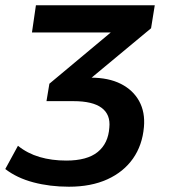

<svg xmlns="http://www.w3.org/2000/svg" viewBox="-56 -516 640 727"><path d="M205 191Q133 191 70.5 174.5Q8 158 -36 124L12 36Q48 65 94 78.5Q140 92 195 92Q274 92 314 59.5Q354 27 358 -33Q363 -82 329 -107.5Q295 -133 222 -133H120L131 -199L404 -427L396 -393H65L80 -496H530L516 -409L262 -198L231 -222H287Q355 -222 401.5 -198.5Q448 -175 471 -133Q494 -91 489 -35Q483 34 447.5 84.5Q412 135 350.5 163Q289 191 205 191Z"/></svg>

Font: Nunito Sans 9pt
Style: Bold Italic
Weight: 700
Italic angle: -9°
Version: Version 3.101;gftools[0.9.27]